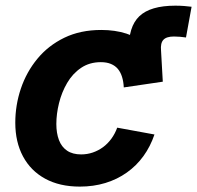

<svg xmlns="http://www.w3.org/2000/svg" viewBox="-20 -657 706 687"><path d="M441.9 -359.4 441.4 -479Q439 -561 478.5 -598.9Q518.1 -636.7 607.4 -636.7Q624.5 -636.7 639.4 -635.5Q654.3 -634.3 665.5 -632.8L645.5 -522.9Q635.7 -524.4 624.3 -525.4Q612.8 -526.4 602.5 -526.4Q575.7 -526.4 564.7 -514.6Q553.7 -502.9 556.2 -476.1L562.5 -364.7ZM265.6 10.7Q193.4 10.7 141.6 -17.6Q89.8 -45.9 62.3 -97.4Q34.7 -148.9 34.7 -217.8Q34.7 -280.8 54.7 -340.1Q74.7 -399.4 113.8 -446.8Q152.8 -494.1 210.2 -522Q267.6 -549.8 342.3 -549.8Q391.6 -549.8 431.9 -536.9Q472.2 -523.9 501.2 -499.8Q530.3 -475.6 546.1 -441.4Q562 -407.2 562.5 -364.7L422.9 -344.2Q421.9 -365.2 416.7 -381.8Q411.6 -398.4 401.9 -410.2Q392.1 -421.9 377 -428.2Q361.8 -434.6 340.8 -434.6Q300.3 -434.6 270 -414.1Q239.7 -393.6 220.2 -360.1Q200.7 -326.7 191.2 -288.1Q181.6 -249.5 181.6 -213.4Q181.6 -180.7 190.9 -156Q200.2 -131.3 220 -117.9Q239.7 -104.5 270.5 -104.5Q292 -104.5 312 -111.3Q332 -118.2 348.9 -130.6Q365.7 -143.1 378.7 -160.9Q391.6 -178.7 399.4 -200.2L532.7 -175.8Q518.1 -132.8 493.2 -98.4Q468.3 -64 433.8 -39.6Q399.4 -15.1 356.9 -2.2Q314.5 10.7 265.6 10.7Z"/></svg>

Font: Inter 16pt
Style: Bold Italic
Weight: 700
Italic angle: -9.3988°
Version: Version 4.001;git-66647c0bb